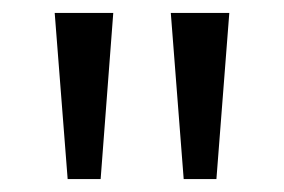

<svg xmlns="http://www.w3.org/2000/svg" viewBox="-20 -734 441 298"><path d="M155.8 -713.9 136.2 -456.1H85L64.9 -713.9ZM335.9 -713.9 315.9 -456.1H265.1L245.1 -713.9Z"/></svg>

Font: f07869316
Style: Regular
Weight: 400
Foundry: Ascender Corporation
Version: Version 1.10